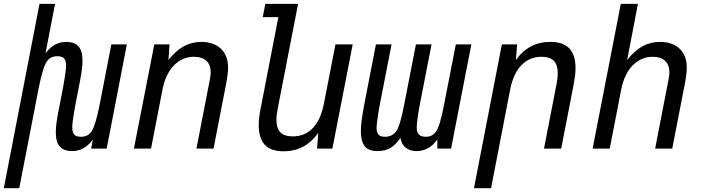

<svg xmlns="http://www.w3.org/2000/svg" viewBox="-63 -780 3695 1008"><path d="M144.5 -759.8H226.1L175.8 -500Q199.2 -530.8 225.8 -545.4Q252.4 -560.1 285.2 -560.1Q349.6 -560.1 364.7 -506.8Q370.1 -487.8 370.1 -461.9Q370.1 -441.4 366.9 -415.3Q363.8 -389.2 357.4 -356.9L333.5 -233.9Q327.6 -204.1 323.7 -178.2Q319.8 -152.3 318.4 -139.2Q317.4 -131.3 316.9 -124.3Q316.4 -117.2 316.4 -110.8Q316.4 -87.4 325.7 -74.7Q335 -62 361.3 -62Q381.8 -62 396 -69.8Q410.2 -77.6 418.9 -91.8Q429.2 -108.9 439.7 -144Q450.2 -179.2 460.9 -233.9L521.5 -546.9H603L497.1 0H415.5L424.3 -46.9Q400.9 -16.1 374.3 -1.5Q347.7 13.2 314.9 13.2Q250.5 13.2 235.4 -40Q230 -59.1 230 -85Q230 -105.5 233.2 -131.6Q236.3 -157.7 242.7 -189.9L266.6 -313Q272.9 -345.2 276.6 -370.4Q280.3 -395.5 281.7 -408.2Q282.7 -416 283.2 -422.9Q283.7 -429.7 283.7 -436.5Q283.7 -459.5 274.4 -472.2Q265.1 -484.9 238.8 -484.9Q218.3 -484.9 204.1 -477.1Q189.9 -469.2 181.2 -455.1Q169.9 -436.5 159.2 -398.4Q148.4 -360.4 139.2 -313L38.1 208H-43Z M747.1 -546.9H827.1L821.3 -464.8Q859.4 -513.7 901.6 -536.9Q943.8 -560.1 994.1 -560.1Q1026.4 -560.1 1052.2 -551Q1078.1 -542 1096.4 -524.7Q1114.7 -507.3 1124.5 -482.7Q1134.3 -458 1134.3 -426.8Q1134.3 -409.7 1131.6 -387Q1128.9 -364.3 1124 -338.9L1058.1 0H968.3L1034.2 -339.4Q1035.2 -341.8 1035.6 -346.2Q1043 -380.4 1043 -400.9Q1043 -439.5 1020.5 -460.7Q998 -481.9 955.1 -481.9Q924.3 -481.9 897.7 -470.2Q871.1 -458.5 849.9 -436.5Q828.6 -414.6 813.2 -382.3Q797.9 -350.1 790 -309.1L730 0H640.1Z M1426.3 14.2Q1358.9 14.2 1327.1 -20Q1295.4 -54.2 1295.4 -122.6Q1295.4 -161.1 1304.7 -207L1398.4 -689.9H1316.4L1330.1 -759.8H1502L1394.5 -207Q1391.6 -191.4 1389.9 -177.5Q1388.2 -163.6 1388.2 -150.9Q1388.2 -106.4 1409.2 -85.2Q1430.2 -64 1473.6 -64Q1539.1 -64 1580.3 -108.6Q1621.6 -153.3 1637.7 -236.8L1698.2 -546.9H1788.6L1682.1 0H1601.6L1607.9 -82Q1574.2 -34.7 1528.8 -10.3Q1483.4 14.2 1426.3 14.2Z M1918.9 13.2Q1888.7 13.2 1868.7 2.4Q1848.6 -8.3 1838.9 -37.1Q1831.5 -59.1 1831.5 -91.3Q1831.5 -117.7 1836.2 -151.6Q1840.8 -185.5 1849.1 -230L1910.6 -546.9H1992.7L1931.6 -233.9Q1926.3 -205.1 1922.6 -183.8Q1918.9 -162.6 1916.5 -140.1Q1915.5 -131.3 1914.8 -123.5Q1914.1 -115.7 1914.1 -108.9Q1914.1 -86.9 1923.1 -74.5Q1932.1 -62 1958 -62Q1978.5 -62 1993.2 -69.8Q2007.8 -77.6 2017.6 -91.8Q2029.3 -108.9 2039.3 -144.8Q2049.3 -180.7 2059.6 -233.9L2120.6 -546.9H2202.6L2141.6 -233.9Q2133.3 -190.4 2129.2 -160.4Q2125 -130.4 2125 -111.8Q2125 -98.1 2127.4 -89.4Q2130.9 -77.6 2141.6 -69.8Q2152.3 -62 2172.9 -62Q2189.9 -62 2202.1 -68.1Q2214.4 -74.2 2222.9 -85.2Q2231.4 -96.2 2237.3 -110.6Q2243.2 -125 2248 -142.1Q2258.3 -178.7 2269 -233.9L2330.1 -546.9H2411.6L2305.2 0H2233.4L2232.9 -46.9Q2209 -15.1 2182.1 -1Q2155.3 13.2 2124.5 13.2Q2090.8 13.2 2068.4 -3.4Q2045.9 -20 2039.1 -55.7Q2015.1 -20.5 1987.3 -3.7Q1959.5 13.2 1918.9 13.2Z M2571.8 -546.9H2651.9L2645.5 -464.8Q2712.9 -560.1 2826.2 -560.1Q2893.1 -560.1 2925.8 -526.1Q2958.5 -492.2 2958.5 -422.4Q2958.5 -403.8 2956.1 -383.1Q2953.6 -362.3 2949.2 -338.9L2883.3 0H2793L2858.9 -338.9Q2861.8 -354.5 2863.5 -368.4Q2865.2 -382.3 2865.2 -395Q2865.2 -440.4 2844 -461.2Q2822.8 -481.9 2780.3 -481.9Q2747.6 -481.9 2720.7 -470.2Q2693.8 -458.5 2672.9 -436.3Q2651.9 -414.1 2637.5 -381.8Q2623 -349.6 2615.2 -309.1L2515.1 208H2425.3Z M3196.3 -759.8H3286.1L3229.5 -464.8Q3267.6 -513.7 3309.8 -536.9Q3352.1 -560.1 3402.3 -560.1Q3434.6 -560.1 3460.4 -551Q3486.3 -542 3504.6 -524.7Q3522.9 -507.3 3532.7 -482.7Q3542.5 -458 3542.5 -426.8Q3542.5 -409.7 3539.8 -387Q3537.1 -364.3 3532.2 -338.9L3466.3 0H3376.5L3442.4 -339.4Q3443.4 -341.8 3443.8 -346.2Q3451.2 -380.4 3451.2 -400.9Q3451.2 -439.5 3428.7 -460.7Q3406.2 -481.9 3363.3 -481.9Q3332.5 -481.9 3305.9 -470.2Q3279.3 -458.5 3258.1 -436.5Q3236.8 -414.6 3221.4 -382.3Q3206.1 -350.1 3198.2 -309.1L3138.2 0H3048.3Z"/></svg>

Font: Hack
Style: Italic
Weight: 400
Italic angle: -11°
Monospace: yes
Designer: Christopher Simpkins
Foundry: Christopher Simpkins
Version: Version 2.019; ttfautohint (v1.4.1) -l 4 -r 80 -G 350 -x 0 -